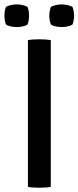

<svg xmlns="http://www.w3.org/2000/svg" viewBox="-36 -870 364 894"><path d="M94 -683Q105.5 -685.5 120.2 -686.2Q135 -687 146.5 -687Q159 -687 173.5 -686.2Q188 -685.5 200.5 -683V0Q188 2.5 173.5 3.2Q159 4 146.5 4Q135 4 120.2 3.2Q105.5 2.5 94 0ZM251.5 -744Q238.5 -744 224.5 -746.8Q210.5 -749.5 201 -755.5Q197 -766 195.2 -776.8Q193.5 -787.5 193.5 -796.5Q193.5 -805.5 195.2 -816.5Q197 -827.5 201 -838Q210.5 -843.5 224.5 -846.5Q238.5 -849.5 251.5 -849.5Q264 -849.5 278 -846.5Q292 -843.5 301.5 -838Q305.5 -827.5 307.2 -816.5Q309 -805.5 309 -796.5Q309 -787.5 307.2 -776.8Q305.5 -766 301.5 -755.5Q292 -749.5 278 -746.8Q264 -744 251.5 -744ZM42 -744Q29 -744 15.2 -746.8Q1.5 -749.5 -8 -755.5Q-12.5 -766 -14 -776.8Q-15.5 -787.5 -15.5 -796.5Q-15.5 -805.5 -14 -816.5Q-12.5 -827.5 -8 -838Q1.5 -843.5 15.2 -846.5Q29 -849.5 42 -849.5Q55 -849.5 68.8 -846.5Q82.5 -843.5 92 -838Q96.5 -827.5 98 -816.5Q99.5 -805.5 99.5 -796.5Q99.5 -787.5 98 -776.8Q96.5 -766 92 -755.5Q82.5 -749.5 68.8 -746.8Q55 -744 42 -744Z"/></svg>

Font: Signika SC
Style: Regular
Weight: 400
Designer: Anna Giedryś
Foundry: Anna Giedryś
Version: Version 2.000; ttfautohint (v1.8.3) -l 8 -r 50 -G 200 -x 9 -